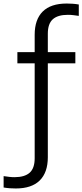

<svg xmlns="http://www.w3.org/2000/svg" viewBox="-92 -838 466 1088"><path d="M-2.5 230Q-18.5 230 -36.2 228.8Q-54 227.5 -71.5 224.5V160Q-54 162.5 -39.8 164.2Q-25.5 166 -9.5 166Q47.5 166 76 140.8Q104.5 115.5 104.5 59V-479H6.5V-542.5H104.5V-641Q104.5 -727.5 150.2 -772.8Q196 -818 286 -818Q302 -818 319.8 -816.8Q337.5 -815.5 354.5 -812.5V-748Q337.5 -750.5 323.2 -752.2Q309 -754 292.5 -754Q235.5 -754 207.2 -728.8Q179 -703.5 179 -647V-542.5H335V-479H179V53Q179 139.5 133 184.8Q87 230 -2.5 230Z"/></svg>

Font: Encode Sans Semi Condensed
Style: Regular
Weight: 400
Width: 4
Designer: Multiple Designers
Foundry: Impallari Type
Version: Version 3.000; ttfautohint (v1.8.3) -l 8 -r 50 -G 200 -x 14 